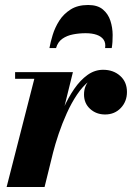

<svg xmlns="http://www.w3.org/2000/svg" viewBox="-20 -749 528 769"><path d="M6.5 0 117.5 -433.5H40.5V-460H272L158.5 0ZM176.5 -136Q186 -178.5 200.2 -224.8Q214.5 -271 233.8 -314.2Q253 -357.5 277.2 -392.8Q301.5 -428 330.5 -448.8Q359.5 -469.5 393 -469.5Q434 -469.5 461.2 -445.2Q488.5 -421 488.5 -380.5Q488.5 -342.5 463.8 -316.5Q439 -290.5 401 -290.5Q365.5 -290.5 341 -312.8Q316.5 -335 316.5 -370.5Q316.5 -407 340.8 -429.8Q365 -452.5 402.5 -452.5Q439.5 -452.5 463.5 -434.2Q487.5 -416 487.5 -380.5L461 -381Q461 -411.5 442.5 -427.8Q424 -444 391.5 -444Q362.5 -444 336.8 -423.8Q311 -403.5 288.5 -370Q266 -336.5 247.5 -295.5Q229 -254.5 215 -213Q201 -171.5 192 -136ZM178 -556.5Q182 -579.5 191 -609Q200 -638.5 217.2 -665.8Q234.5 -693 262.8 -711Q291 -729 333 -729Q371 -729 392.2 -711Q413.5 -693 422.2 -665.8Q431 -638.5 431.2 -609Q431.5 -579.5 427.5 -556.5H401Q404 -577 395 -590Q386 -603 367.5 -609.5Q349 -616 323 -616Q297 -616 272.5 -611.2Q248 -606.5 229.8 -593.8Q211.5 -581 204.5 -556.5Z"/></svg>

Font: Bodoni Moda 9pt ExtraBold
Style: Italic
Weight: 800
Italic angle: -13°
Designer: Owen Earl
Foundry: indestructible type
Version: Version 2.004